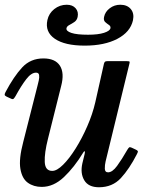

<svg xmlns="http://www.w3.org/2000/svg" viewBox="-25 -778 633 810"><path d="M482.5 -758Q511.5 -758 526.8 -739.8Q542 -721.5 536 -692.5Q525 -643 470.2 -614.2Q415.5 -585.5 332.5 -585.5Q248.5 -585.5 206.2 -614.5Q164 -643.5 175 -693.5Q181 -721.5 204 -739.8Q227 -758 256.5 -758Q281 -758 294 -743.2Q307 -728.5 302.5 -706.5Q299.5 -692.5 288.8 -685.2Q278 -678 267.5 -672.5Q257 -667 255.5 -659Q253 -647 276 -639.2Q299 -631.5 346.5 -631.5Q389 -631.5 413.8 -639.5Q438.5 -647.5 441 -659Q442.5 -667.5 434.5 -672.8Q426.5 -678 418.8 -685Q411 -692 414 -706.5Q418.5 -728.5 438 -743.2Q457.5 -758 482.5 -758ZM-2 -389Q33.5 -456 68.8 -493.8Q104 -531.5 158 -531.5Q208 -531.5 227.8 -500.8Q247.5 -470 233 -415L177.5 -193Q162 -132 163.8 -94.5Q165.5 -57 195.5 -57Q215 -57 241.2 -83Q267.5 -109 294.2 -151.8Q321 -194.5 343.2 -245.5Q365.5 -296.5 377 -346.5L413.5 -509Q415 -515 417.8 -517.5Q420.5 -520 428 -520H509.5Q519 -520 521 -518.5Q523 -517 521 -509.5L420.5 -97Q417 -82 417.2 -66.5Q417.5 -51 431 -51Q449 -51 469 -78.2Q489 -105.5 511.5 -145Q516.5 -153.5 519.8 -156Q523 -158.5 530.5 -155L546.5 -147.5Q554.5 -144 556.2 -140.8Q558 -137.5 553 -128.5Q520.5 -65 484.8 -26.5Q449 12 392.5 12Q348 12 330.5 -17.5Q313 -47 322.5 -89L332 -128Q334.5 -139 332 -139.8Q329.5 -140.5 325.5 -133.5Q288.5 -72.5 244.8 -31Q201 10.5 151 10.5Q117 10.5 92.5 -7Q68 -24.5 61 -65.8Q54 -107 73 -179L133.5 -417.5Q135.5 -425.5 138.5 -438.2Q141.5 -451 140 -461.2Q138.5 -471.5 127 -471.5Q107 -471.5 85.8 -444Q64.5 -416.5 40.5 -372.5Q36 -365 32.5 -361.5Q29 -358 21 -362L3.5 -370Q-4.5 -374 -5.2 -377.5Q-6 -381 -2 -389Z"/></svg>

Font: Besley* Narrow Medium
Style: Italic
Weight: 500
Width: 4
Italic angle: -13°
Designer: Owen Earl
Foundry: indestructible type*
Version: Version 3.000; ttfautohint (v1.8.3)